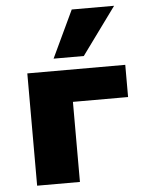

<svg xmlns="http://www.w3.org/2000/svg" viewBox="-55 -823 655 867"><g transform="rotate(-5 273.0 -389.5)"><path d="M78 0V-509H522V-363H272V0ZM202 -565 303 -779H495L339 -565Z"/></g></svg>

Font: Nunito Sans 6pt Black
Style: Regular
Weight: 900
Version: Version 3.101;gftools[0.9.27]